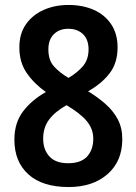

<svg xmlns="http://www.w3.org/2000/svg" viewBox="-20 -744 550 774"><path d="M257 10Q151 10 94.5 -41Q38 -92 38 -181Q38 -249 73 -295Q108 -341 165 -373Q117 -407 87.5 -450Q58 -493 58 -553Q58 -608 84.5 -646Q111 -684 156 -704Q201 -724 256 -724Q313 -724 357.5 -704.5Q402 -685 428 -646.5Q454 -608 454 -553Q454 -490 421.5 -448Q389 -406 335 -376Q373 -353 404.5 -325.5Q436 -298 454.5 -263.5Q473 -229 473 -183Q473 -94 413.5 -42Q354 10 257 10ZM256 -430Q292 -451 314.5 -477.5Q337 -504 337 -545Q337 -585 314.5 -606.5Q292 -628 255 -628Q219 -628 197 -606Q175 -584 175 -545Q175 -502 197 -477Q219 -452 256 -430ZM255 -86Q306 -86 331 -113Q356 -140 356 -185Q356 -224 330 -255.5Q304 -287 248 -320Q202 -294 178 -262Q154 -230 154 -185Q154 -141 179 -113.5Q204 -86 255 -86Z"/></svg>

Font: Noto Sans Devanagari SemiCondensed SemiBold
Style: Regular
Weight: 600
Width: 4
Designer: Jelle Bosma - Monotype Design Team
Foundry: Monotype Imaging Inc.
Version: Version 2.004; ttfautohint (v1.8.4.7-5d5b)